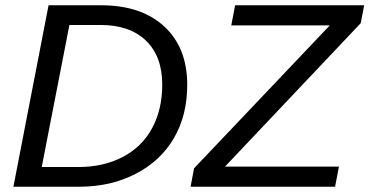

<svg xmlns="http://www.w3.org/2000/svg" viewBox="-20 -708 1401 728"><path d="M363.3 -688Q515.6 -688 602.8 -607.7Q689.9 -527.3 689.9 -386.2Q689.9 -271 639.6 -184.6Q589.4 -98.1 494.9 -49.1Q400.4 0 280.8 0H30.8L164.1 -688ZM138.2 -74.7H276.9Q372.1 -74.7 444.8 -112.5Q517.6 -150.4 556.4 -221.4Q595.2 -292.5 595.2 -387.2Q595.2 -494.1 533.7 -553.7Q472.2 -613.3 361.3 -613.3H243.2ZM1250.5 0H702.6L715.8 -69.8L1230.5 -611.8H856.9L871.6 -688H1360.8L1347.7 -620.1L833 -76.2H1265.1Z"/></svg>

Font: Liberation Sans
Style: Italic
Weight: 400
Italic angle: -12°
Designer: Steve Matteson
Foundry: Ascender Corporation
Version: Version 2.1.5